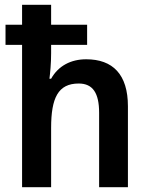

<svg xmlns="http://www.w3.org/2000/svg" viewBox="-20 -780 624 800"><path d="M193 -760H72V-677H3V-593H72V0H193V-247C193 -372 222 -432 308 -432C367 -432 393 -392 393 -310V0H513V-337C513 -470 450 -533 339 -533C276 -533 223 -506 193 -452H186C189 -475 193 -516 193 -558V-593H343V-677H193Z"/></svg>

Font: Noto Sans Gurmukhi SemiCondensed SemiBold
Style: Regular
Weight: 600
Width: 4
Designer: Jelle Bosma - Monotype Design Team
Foundry: Monotype Imaging Inc.
Version: Version 2.004